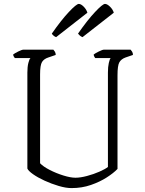

<svg xmlns="http://www.w3.org/2000/svg" viewBox="-20 -962 740 982"><path d="M346 0Q317 0 280 -11Q243 -22 208 -38Q173 -54 149 -71Q125 -88 120 -100V-591Q120 -620 125 -640Q130 -660 136 -665H56Q54 -667 51 -672Q48 -677 47 -683Q54 -689 73 -698.5Q92 -708 100 -708H253Q256 -705 260.5 -698Q265 -691 265 -681L227 -668Q205 -661 195 -645Q185 -629 185 -581V-127Q201 -110 234 -93Q267 -76 304 -64.5Q341 -53 366 -53Q391 -53 425 -62Q459 -71 488.5 -84Q518 -97 532 -108V-591Q532 -620 536.5 -640Q541 -660 546 -665H467Q465 -668 462.5 -672Q460 -676 459 -683Q466 -689 485 -698.5Q504 -708 512 -708H648Q651 -705 655.5 -698Q660 -691 660 -681L622 -668Q600 -660 590.5 -643.5Q581 -627 581 -577V-98Q561 -77 526 -54.5Q491 -32 445 -16Q399 0 346 0ZM402 -772Q394 -775 388 -780.5Q382 -786 379 -790Q427 -859 466 -900.5Q505 -942 517 -942Q528 -942 542.5 -928Q557 -914 562 -897ZM267 -772Q259 -775 253 -780.5Q247 -786 245 -790Q293 -859 332 -900.5Q371 -942 383 -942Q394 -942 408 -928Q422 -914 427 -897Z"/></svg>

Font: Texturina 72pt ExtraLight
Style: Regular
Weight: 200
Designer: Guillermo Torres Carreño
Foundry: Omnibus-Type
Version: Version 1.002; ttfautohint (v1.8.3)